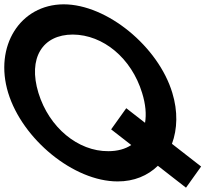

<svg xmlns="http://www.w3.org/2000/svg" viewBox="-138 -790 951 889"><path d="M-100.1 -360C-166.1 -576 -45.1 -769 156.6 -770C357.6 -770 595.5 -574 659.9 -360C686 -274.7 683.5 -192.3 658.2 -124.1L728.9 -69L793.2 -19L723.2 79L658.9 29L593 -22.4C546.3 23.1 482.4 50.4 406.3 50C203.3 50 -34.3 -145 -100.1 -360ZM39.9 -360C89.2 -199 223.8 -89 363.5 -90C406.1 -90 441.9 -100 469.8 -118.5L440.9 -141L376.6 -191L446.6 -289L510.9 -239L533.6 -221.4C540.3 -260.7 536.3 -307.5 519.9 -360C470.7 -521 339.7 -629 199.4 -630C58.4 -630 -9.3 -521 39.9 -360Z"/></svg>

Font: Nordica Plus
Style: NordicaClassicRgOpObl
Weight: 500
Version: Version 1.01